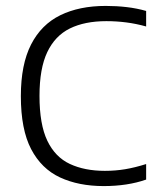

<svg xmlns="http://www.w3.org/2000/svg" viewBox="-20 -622 532 649"><path d="M330.5 7Q246 7 183 -22.2Q120 -51.5 85.2 -118Q50.5 -184.5 50.5 -297Q50.5 -404 85 -471.5Q119.5 -539 183.8 -570.5Q248 -602 337.5 -602Q374 -602 408.2 -598Q442.5 -594 474 -585V-532.5Q440 -542 407 -546.2Q374 -550.5 339.5 -550.5Q266.5 -550.5 216.2 -525.8Q166 -501 139.8 -445.8Q113.5 -390.5 113.5 -298Q113.5 -201.5 140 -146.2Q166.5 -91 216.2 -67.8Q266 -44.5 334.5 -44.5Q370 -44.5 403 -50Q436 -55.5 474 -67.5V-15Q442.5 -4 406.5 1.5Q370.5 7 330.5 7Z"/></svg>

Font: Encode Sans SC Condensed Thin Light
Style: Regular
Weight: 300
Version: Version 3.002